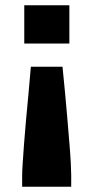

<svg xmlns="http://www.w3.org/2000/svg" viewBox="-20 -530 354 728"><path d="M64 178V134Q64 120 66 89.5Q68 59 71 17.5Q74 -24 78.5 -73Q83 -122 88 -174.5Q93 -227 97 -277H217Q222 -227 227 -174.5Q232 -122 236 -73Q240 -24 243.5 17.5Q247 59 248.5 89.5Q250 120 250 134V178ZM72 -365V-510H243V-365Z"/></svg>

Font: Saira Thin
Style: Bold
Weight: 700
Version: Version 1.101